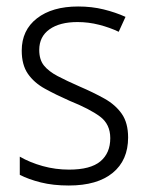

<svg xmlns="http://www.w3.org/2000/svg" viewBox="-20 -562 456 592"><path d="M375 -138Q375 -68 327.5 -29Q280 10 192 10Q144 10 106 0.5Q68 -9 41 -23V-79Q72 -61 111.5 -50Q151 -39 193 -39Q259 -39 289.5 -64.5Q320 -90 320 -136Q320 -179 288.5 -202.5Q257 -226 195 -251Q152 -270 118.5 -288.5Q85 -307 66 -334.5Q47 -362 47 -406Q47 -469 94 -505.5Q141 -542 221 -542Q263 -542 299.5 -533Q336 -524 367 -510L346 -464Q319 -477 286 -485.5Q253 -494 219 -494Q164 -494 132.5 -471.5Q101 -449 101 -408Q101 -378 115.5 -360Q130 -342 157.5 -327.5Q185 -313 226 -295Q268 -277 302 -258Q336 -239 355.5 -211Q375 -183 375 -138Z"/></svg>

Font: Noto Sans Georgian SemiCondensed Light
Style: Regular
Weight: 300
Width: 4
Designer: Monotype Design Team, Akaki Razmadze
Foundry: Google LLC
Version: Version 2.005; ttfautohint (v1.8.4.7-5d5b)